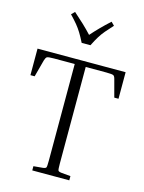

<svg xmlns="http://www.w3.org/2000/svg" viewBox="-137 -1018 822 1097"><g transform="rotate(15 274.5 -469.0)"><path d="M14 -680H535V-523H510L483 -624Q479 -641 471.5 -645.5Q464 -650 429 -650H307V-79Q307 -44 310 -38Q313 -32 329 -30L384 -25V0H165V-25L220 -30Q236 -32 239 -38Q242 -44 242 -79V-650H120Q85 -650 78 -645.5Q71 -641 66 -624L39 -523H14ZM402 -919Q378 -893 361 -873Q344 -853 330.5 -831Q317 -809 301 -777H249Q233 -809 219.5 -831Q206 -853 189.5 -873Q173 -893 148 -919L167 -938Q199 -910 226.5 -884Q254 -858 278 -832Q301 -858 326.5 -884Q352 -910 383 -938Z"/></g></svg>

Font: Inria Serif Light
Style: Regular
Weight: 300
Designer: Black Foundry Team
Foundry: Black Foundry
Version: Version 1.000; ttfautohint (v1.8.3)